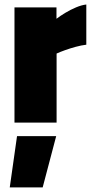

<svg xmlns="http://www.w3.org/2000/svg" viewBox="-20 -535 410 838"><path d="M22.6 282.8 54.3 59.3H225.2L166.3 282.8ZM43.2 0V-502.8H226.5V-453.1Q242.3 -465.2 264.6 -478.7Q286.9 -492.3 311.6 -502.7Q336.3 -513.1 356.7 -515.3V-339.9Q334.6 -337.3 310.2 -330.6Q285.8 -323.9 264.1 -316.1Q242.4 -308.4 227 -301.3V0Z"/></svg>

Font: TitilliumWeb ExtraLight
Style: Regular
Weight: 400
Designer: Mohamed Gaber, Accademia di Belle Arti di Urbino and others
Foundry: Kief Type Foundry, Accademia di Belle Arti di Urbino and others
Version: Version 3.000; ttfautohint (v1.8.2)